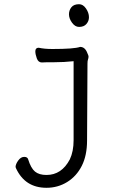

<svg xmlns="http://www.w3.org/2000/svg" viewBox="-20 -718 540 913"><path d="M201 175Q99 175 56 82Q54 78 54 76Q54 63 66.5 45.5Q79 28 95 28Q111 28 114 40Q127 82 146.5 98Q166 114 201 114Q273 114 312 40Q330 2 330 -51V-427Q285 -422 237 -422Q189 -422 179 -421Q162 -421 155 -440.5Q148 -460 148 -474Q148 -491 164 -491Q191 -485 229 -485Q333 -485 361 -495Q385 -495 396 -464Q401 -454 401 -449Q401 -442 398.5 -435.5Q396 -429 396 -416L394 -50Q394 21 369 70.5Q344 120 299.5 147.5Q255 175 201 175ZM356 -590Q337 -590 322.5 -610Q308 -630 308 -650Q308 -669 319.5 -683.5Q331 -698 356 -698Q375 -698 389 -677.5Q403 -657 403 -636Q403 -618 391 -604Q379 -590 356 -590Z"/></svg>

Font: LXGW WenKai Mono TC
Style: Regular
Weight: 400
Designer: LXGW / Fontworks Inc.
Foundry: LXGW / Fontworks Inc.
Version: Version 1.330